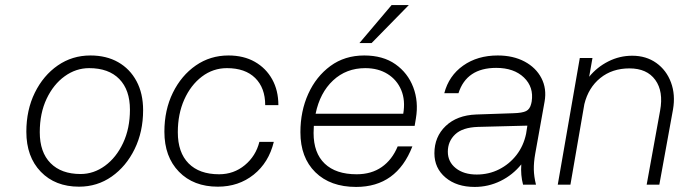

<svg xmlns="http://www.w3.org/2000/svg" viewBox="-20 -729 2681 758"><path d="M84 -209Q84 -295 117.5 -363Q151 -431 208 -470.5Q265 -510 337 -510Q400 -510 446.5 -483.5Q493 -457 519 -408.5Q545 -360 545 -294Q545 -209 511.5 -140.5Q478 -72 421 -32Q364 8 292 8Q198 8 141 -51Q84 -110 84 -209ZM493 -296Q493 -374 451 -417Q409 -460 332 -460Q280 -460 235.5 -428Q191 -396 164 -339Q137 -282 137 -207Q137 -128 179.5 -85Q222 -42 298 -42Q350 -42 394.5 -74.5Q439 -107 466 -164.5Q493 -222 493 -296Z M629 -209Q629 -295 662.5 -363Q696 -431 753 -470.5Q810 -510 882 -510Q942 -510 986 -485Q1030 -460 1054.5 -416Q1079 -372 1079 -314H1027Q1027 -382 987.5 -421Q948 -460 876 -460Q821 -460 777 -426.5Q733 -393 707.5 -336Q682 -279 682 -207Q682 -127 724.5 -84Q767 -41 845 -41Q903 -41 946.5 -77Q990 -113 1004 -169H1061Q1041 -87 981.5 -39.5Q922 8 840 8Q744 8 686.5 -51Q629 -110 629 -209Z M1594 -709 1447 -559H1399L1526 -709ZM1166 -207Q1166 -290 1197 -358.5Q1228 -427 1284.5 -468.5Q1341 -510 1418 -510Q1492 -510 1541 -475.5Q1590 -441 1611.5 -384.5Q1633 -328 1622 -262L1617 -232H1219Q1218 -218 1218 -204Q1218 -125 1262 -83Q1306 -41 1388 -41Q1446 -41 1487 -69.5Q1528 -98 1550 -151H1608Q1546 9 1386 9Q1284 9 1225 -49Q1166 -107 1166 -207ZM1422 -460Q1347 -460 1295 -411.5Q1243 -363 1226 -280H1572Q1581 -333 1564 -373.5Q1547 -414 1510 -437Q1473 -460 1422 -460Z M2093 -122Q2087 -88 2087.5 -60Q2088 -32 2096 0H2045Q2035 -37 2038 -80Q2004 -38 1956 -14.5Q1908 9 1854 9Q1783 9 1739 -28Q1695 -65 1695 -124Q1695 -189 1739.5 -231.5Q1784 -274 1860 -277L2007 -282Q2042 -283 2057 -290.5Q2072 -298 2077 -319L2079 -328Q2088 -385 2048.5 -423Q2009 -461 1939 -461Q1822 -461 1790 -361H1734Q1752 -430 1808.5 -470Q1865 -510 1945 -510Q2006 -510 2051 -486Q2096 -462 2117.5 -420.5Q2139 -379 2130 -328ZM1748 -130Q1748 -90 1779.5 -65Q1811 -40 1862 -40Q1910 -40 1950.5 -60.5Q1991 -81 2019 -117Q2047 -153 2057 -201L2062 -233L1867 -228Q1806 -226 1777 -198.5Q1748 -171 1748 -130Z M2269 -500H2319L2306 -426Q2337 -464 2381.5 -486.5Q2426 -509 2476 -509Q2531 -509 2571 -480.5Q2611 -452 2629 -403.5Q2647 -355 2637 -297L2583 0H2533L2586 -292Q2600 -368 2567 -413.5Q2534 -459 2465 -459Q2397 -459 2350 -421Q2303 -383 2287 -318L2232 0H2182Z"/></svg>

Font: Overused Grotesk Light
Style: Italic
Weight: 300
Italic angle: -10°
Version: Version 0.003